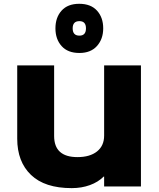

<svg xmlns="http://www.w3.org/2000/svg" viewBox="-20 -971 830 1001"><path d="M428.2 -823.2Q428.2 -860.8 394 -860.8Q358.9 -860.8 358.9 -823.2Q358.9 -785.2 394 -785.2Q428.2 -785.2 428.2 -823.2ZM714.8 -629.9V1H522.9V-50.8H521Q491.7 -21.5 448.5 -5.9Q405.3 9.8 354 9.8Q213.4 9.8 141.6 -59.1Q69.8 -127.9 69.8 -248V-629.9H262.2V-262.2Q262.2 -151.9 383.8 -151.9Q448.7 -151.9 485.8 -181.4Q522.9 -210.9 522.9 -264.2V-629.9ZM518.1 -823.2Q518.1 -767.6 485.6 -731.2Q453.1 -694.8 394 -694.8Q333.5 -694.8 301.3 -730.7Q269 -766.6 269 -823.2Q269 -879.9 301 -915.5Q333 -951.2 393.1 -951.2Q453.6 -951.2 485.8 -915.5Q518.1 -879.9 518.1 -823.2Z"/></svg>

Font: Sinkin Sans 800 Black
Style: Regular
Weight: 900
Designer: Keith Bates
Foundry: K-Type
Version: Sinkin Sans (version 1.0)  by Keith Bates   •   © 2014   www